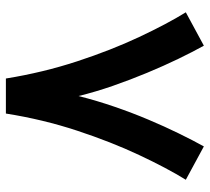

<svg xmlns="http://www.w3.org/2000/svg" viewBox="-50 -633 709 649"><g transform="rotate(-90 304.5 -308.5)"><path d="M245.2 -643.1Q225.3 -517.5 187.3 -402.3Q149.3 -287 104.9 -192.6Q60.6 -98.3 21.4 -34.9L134.1 26.1Q155.1 -11.7 178.2 -59.1Q201.4 -106.4 224.4 -161Q247.5 -215.6 268 -275.3Q288.5 -334.9 304.4 -397.4Q318.4 -340.2 338.9 -281.2Q359.4 -222.2 382.8 -166Q406.2 -109.7 429.9 -60.6Q453.7 -11.4 474.6 26.1L587.4 -34.9Q548.2 -98.3 503.9 -192.6Q459.5 -287 421.7 -402.3Q383.9 -517.5 363.6 -643.1Z"/></g></svg>

Font: Vazirmatn RD NL
Style: Regular
Weight: 400
Designer: Saber Rastikerdar
Foundry: Saber Rastikerdar
Version: Version 32.101